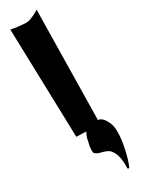

<svg xmlns="http://www.w3.org/2000/svg" viewBox="-258 -718 762 1035"><g transform="rotate(-30 122.5 -201.0)"><path d="M39.1 5.4 20 -672.9Q64.9 -664.1 109.9 -662.1Q125 -661.1 146.7 -669.7Q168.5 -678.2 182.6 -687L196.3 -695.8L185.1 -14.6Q185.5 -14.6 186.3 -14.4Q187 -14.2 187.5 -14.2Q209.5 -12.2 227.3 19.3Q245.1 50.8 245.1 85.4V93.3Q245.1 135.7 232.9 193.8Q220.7 252 203.6 291Q202.1 293.9 198.2 293.9Q192.4 293.9 192.4 288.1Q196.3 201.7 160.6 166Q153.8 159.2 138.9 153.6Q124 147.9 110.4 144.8Q96.7 141.6 85.7 135Q74.7 128.4 74.2 119.6Q74.2 118.7 74 116.2Q73.7 113.8 73.7 112.8Q73.7 89.4 80.1 66.9Q85.9 30.3 100.1 7.3Z"/></g></svg>

Font: Some Time Later
Style: Regular
Weight: 400
Version: Version 003.300